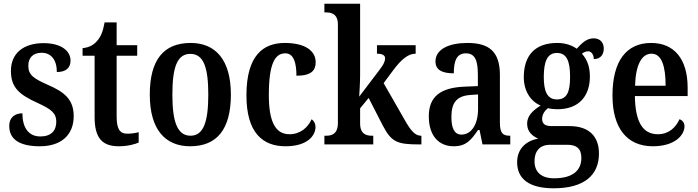

<svg xmlns="http://www.w3.org/2000/svg" viewBox="-20 -780 3772 1037"><path d="M195 10C312 10 378 -52 378 -153C378 -243 328 -283 238 -322C159 -357 133 -376 133 -425C133 -468 158 -495 205 -495C255 -495 287 -458 287 -391C336 -391 361 -413 361 -453C361 -502 315 -547 215 -547C110 -547 39 -495 39 -397C39 -307 84 -269 183 -224C257 -190 284 -169 284 -123C284 -75 257 -43 198 -43C134 -43 101 -91 101 -168C65 -168 30 -150 30 -99C30 -30 82 10 195 10Z M622 10C672 10 711 -2 729 -10V-66C710 -61 691 -58 667 -58C626 -58 610 -85 610 -151V-479H721V-536H610V-659H545C536 -609 524 -581 506 -561C489 -539 462 -523 426 -520V-479H491V-147C491 -30 536 10 622 10Z M1007 10C1151 10 1227 -81 1227 -269C1227 -457 1144 -548 1010 -548C864 -548 789 -457 789 -269C789 -81 872 10 1007 10ZM1009 -47C937 -47 911 -124 911 -269C911 -415 936 -489 1008 -489C1080 -489 1105 -415 1105 -269C1105 -124 1080 -47 1009 -47Z M1522 10C1641 10 1684 -48 1684 -94C1684 -113 1676 -127 1663 -136C1643 -91 1602 -55 1543 -55C1465 -55 1432 -128 1432 -266C1432 -441 1467 -492 1521 -492C1568 -492 1581 -437 1581 -371C1662 -371 1685 -400 1685 -444C1685 -506 1627 -548 1518 -548C1402 -548 1311 -481 1311 -265C1311 -65 1397 10 1522 10Z M1732 0H1996V-47H1988C1960 -47 1925 -55 1925 -113V-195L1971 -251L2047 -103C2094 -13 2124 0 2244 0H2256V-47H2253C2221 -47 2197 -77 2166 -132L2052 -331L2104 -401C2148 -460 2185 -490 2225 -490V-536H2016V-490C2044 -490 2060 -482 2060 -465C2060 -453 2055 -434 2027 -399L1920 -258C1921 -266 1925 -341 1925 -376V-760H1732V-713H1742C1769 -713 1805 -705 1805 -648V-116C1805 -55 1770 -47 1742 -47H1732Z M2430 10C2498 10 2524 -23 2562 -78H2570L2586 0H2736V-47H2733C2694 -47 2680 -63 2680 -118V-375C2680 -502 2621 -548 2505 -548C2406 -548 2332 -515 2332 -448C2332 -404 2365 -384 2431 -384C2431 -450 2446 -492 2496 -492C2549 -492 2561 -448 2561 -373V-315L2490 -312C2360 -307 2296 -259 2296 -152C2296 -41 2355 10 2430 10ZM2472 -53C2435 -53 2418 -87 2418 -147C2418 -222 2443 -261 2519 -267L2562 -270V-191C2562 -110 2527 -53 2472 -53Z M2970 237C3137 237 3215 165 3215 49C3215 -38 3167 -99 3055 -99H2958C2926 -99 2908 -110 2908 -138C2908 -164 2925 -185 2940 -196C2951 -192 2977 -190 2990 -190C3110 -190 3166 -264 3166 -367C3166 -427 3147 -463 3123 -490C3133 -497 3142 -503 3157 -503C3173 -503 3187 -486 3187 -461C3226 -461 3241 -488 3241 -518C3241 -548 3223 -573 3186 -573C3144 -573 3116 -539 3095 -517C3069 -535 3035 -548 2990 -548C2868 -548 2809 -479 2809 -363C2809 -289 2846 -232 2900 -210C2857 -183 2827 -154 2827 -112C2827 -67 2858 -44 2887 -31C2824 -21 2773 22 2773 96C2773 186 2838 237 2970 237ZM2988 -243C2936 -243 2917 -286 2917 -364C2917 -446 2935 -494 2988 -494C3042 -494 3059 -448 3059 -365C3059 -285 3043 -243 2988 -243ZM2972 183C2902 183 2867 147 2867 92C2867 21 2911 2 2949 2H3045C3094 2 3120 23 3120 73C3120 137 3078 183 2972 183Z M3506 10C3626 10 3677 -51 3677 -98C3677 -118 3665 -131 3650 -136C3630 -92 3593 -55 3533 -55C3453 -55 3411 -119 3409 -261H3694V-306C3694 -464 3619 -548 3497 -548C3364 -548 3288 -452 3288 -264C3288 -91 3364 10 3506 10ZM3575 -317H3410C3413 -428 3445 -490 3499 -490C3554 -490 3575 -422 3575 -317Z"/></svg>

Font: Noto Serif Ethiopic Condensed SemiBold
Style: Regular
Weight: 600
Width: 3
Designer: Monotype Design Team
Foundry: Monotype Imaging Inc.
Version: Version 2.102